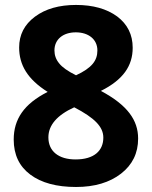

<svg xmlns="http://www.w3.org/2000/svg" viewBox="-20 -743 611 773"><path d="M286.1 -723.1C218.3 -723.1 163.1 -707.5 120.6 -675.8C78.1 -644 57.1 -603 57.1 -551.8C57.1 -481.9 90.3 -424.3 171.9 -373C76.2 -324.7 35.2 -262.7 35.2 -181.2C35.2 -120.1 57.6 -73.2 102.1 -40C146.5 -6.8 208 9.8 286.1 9.8C360.8 9.8 421.4 -8.3 467.3 -43.9C513.2 -79.6 536.1 -126.5 536.1 -185.1C536.1 -259.3 493.2 -319.8 386.2 -377C476.1 -421.9 514.2 -478 514.2 -550.8C514.2 -603.5 493.2 -645.5 451.7 -676.8C409.7 -707.5 354.5 -723.1 286.1 -723.1ZM174.8 -189.9C174.8 -238.8 209.5 -279.3 278.8 -311C361.3 -268.1 396 -232.4 396 -189C396 -136.2 358.9 -101.1 284.2 -101.1C216.3 -101.1 174.8 -133.8 174.8 -189.9ZM285.2 -612.8C335.9 -612.8 372.1 -585 372.1 -540C372.1 -499 350.1 -469.7 286.1 -439.9C253.4 -456.1 230.5 -472.2 218.3 -487.8C205.6 -502.9 199.2 -520.5 199.2 -540C199.2 -584.5 233.9 -612.8 285.2 -612.8Z"/></svg>

Font: Sahel
Style: Bold
Weight: 700
Foundry: Saber Rastikerdar (saber.rastikerdar@gmail.com)
Version: Version 3.4.0